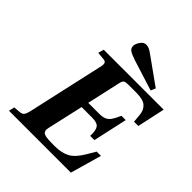

<svg xmlns="http://www.w3.org/2000/svg" viewBox="-242 -1055 1206 1206"><g transform="rotate(45 361.0 -452.0)"><path d="M40 0 48.8 -38.1 94.2 -42Q114.3 -43.5 123 -55.9Q131.8 -68.4 138.2 -98.1L249 -594.2Q256.3 -621.1 252.9 -634.3Q249.5 -647.5 230 -648.9L179.2 -653.8L189.9 -691.9H722.2L682.1 -506.8H644L639.2 -562Q635.7 -602.1 610.8 -624Q585.9 -646 524.9 -646H456.1Q429.7 -646 420.9 -640.1Q412.1 -634.3 407.2 -612.8L356.9 -387.2H451.2Q483.4 -387.2 501.5 -395Q519.5 -402.8 532.2 -420.4Q544.9 -438 562 -477.1H600.1L549.8 -249H512.2Q514.6 -298.3 500.2 -318.6Q485.8 -338.9 439.9 -338.9H346.2L293 -103Q290.5 -92.8 289.8 -84.7Q289.1 -76.7 291.5 -70.8Q293.9 -64.9 297.1 -60.8Q300.3 -56.6 308.1 -53.7Q315.9 -50.8 323 -49.3Q330.1 -47.9 344 -47.1Q357.9 -46.4 369.4 -46.1Q380.9 -45.9 400.9 -45.9Q462.9 -45.9 502.7 -68.4Q542.5 -90.8 579.1 -153.8L610.8 -208H648.9L589.8 0ZM303.2 -839.8Q303.2 -857.9 319.1 -880.9Q335 -903.8 356.9 -903.8Q370.6 -903.8 384.3 -897.5Q397.9 -891.1 420.9 -874L592.8 -751L579.1 -719.2L376 -783.2Q334 -796.9 318.6 -808.1Q303.2 -819.3 303.2 -839.8Z"/></g></svg>

Font: Linguistics Pro
Style: Bold Italic
Weight: 700
Italic angle: -12°
Designer: Stefan Peev, Context Ltd
Foundry: Stefan Peev, Context Ltd
Version: Version 001.000